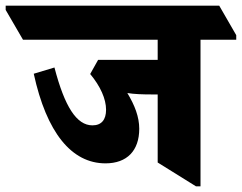

<svg xmlns="http://www.w3.org/2000/svg" viewBox="-92 -647 853 677"><path d="M280 -71C356 -71 399 -116 399 -193C399 -235 383 -276 357 -319C381 -315 411 -314 443 -314H464V-74L599 10H615V-507H741V-523L681 -627H-72V-612L-11 -507H464V-436H254L226 -386C262 -343 282 -298 282 -260C282 -225 266 -205 234 -205C178 -205 136 -271 100 -409L27 -387C72 -180 160 -71 280 -71Z"/></svg>

Font: Noto Serif Devanagari SemiCondensed Black
Style: Regular
Weight: 900
Width: 4
Designer: Universal Thirst, Indian Type Foundry and the Monotype Design Team
Foundry: Monotype Imaging Inc.
Version: Version 2.004